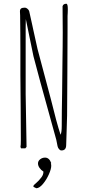

<svg xmlns="http://www.w3.org/2000/svg" viewBox="-20 -799 479 1034"><path d="M160.2 -496.1Q172.9 -442.9 283.2 -45.9L286.1 -31.2Q289.1 -14.6 290 -11.7Q292 -2.9 297.9 4.2Q303.7 11.2 311 11.2Q336.4 11.2 336.4 -18.1Q336.4 -37.6 338.9 -97.2Q341.3 -156.7 341.3 -175.8Q341.3 -254.9 342.8 -411.6L343.8 -648.9V-712.9L344.7 -729Q345.2 -737.3 345.2 -749.5Q345.2 -778.8 337.4 -778.8Q320.3 -778.8 316.9 -765.1L317.9 -624Q317.9 -581.1 317.4 -546.9L316.4 -469.2Q316.4 -398.4 314.5 -295.4Q312.5 -191.9 312.5 -121.1Q312.5 -86.4 306.2 -73.2Q284.7 -138.2 254.4 -263.2Q185.1 -522 182.1 -535.2Q173.8 -570.8 158.7 -641.1L153.8 -664.1Q139.6 -728.5 137.2 -738.8Q135.3 -745.6 127.9 -751.7Q120.6 -757.8 114.3 -757.8Q100.1 -757.8 93.8 -753.4Q87.4 -749 87.4 -736.8Q87.4 -731 87.9 -726.6Q88.4 -721.7 88.4 -715.8L89.4 -621.6Q89.8 -579.6 89.8 -526.9V-396Q89.8 -337.9 91.3 -222.2L92.3 -47.9Q92.3 -15.1 90.3 -7.8L93.3 0H116.2L123 -7.8Q123 -45.4 120.6 -150.4Q118.2 -255.4 118.2 -293V-654.8Q118.2 -683.6 119.1 -696.3Q154.8 -519.5 160.2 -496.1ZM211.9 190.9Q230.5 168.5 243.2 139.9Q255.9 111.3 255.9 94.2Q255.9 85.4 253.9 82L255.9 79.1Q245.1 49.8 222.7 49.8Q208 49.8 196.3 58.8Q184.6 67.9 184.6 81.1Q184.6 93.3 192.9 105.2Q201.2 117.2 213.9 125Q213.9 134.3 210.9 142.1Q207 153.3 189.5 172.4Q183.1 178.7 174.8 186.5Q166.5 194.3 161.6 198.2L159.7 207L175.8 214.8Q192.4 214.4 211.9 190.9Z"/></svg>

Font: Amatica SC
Style: Regular
Weight: 400
Version: Version 2.000